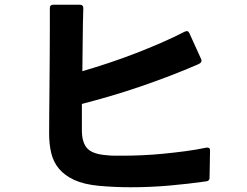

<svg xmlns="http://www.w3.org/2000/svg" viewBox="-20 -771 1040 809"><path d="M531 18Q463 18 397 12Q334 6 293.5 -12.5Q253 -31 229 -59.5Q205 -88 196 -125.5Q187 -163 187 -208Q187 -243 187.5 -295Q188 -347 188.5 -407Q189 -467 189.5 -530.5Q190 -594 190 -654V-737Q190 -751 204 -751H317Q331 -751 331 -737Q329 -672 328.5 -604Q328 -536 327 -471Q382 -487 439 -506Q496 -525 551.5 -546.5Q607 -568 660 -591Q713 -614 759 -638Q765 -640 767 -640Q774 -640 778 -631L828 -521Q829 -519 829 -515Q829 -507 817 -501Q760 -476 696 -451.5Q632 -427 567.5 -405Q503 -383 441 -365Q379 -347 325 -333V-222Q325 -170 348 -145.5Q371 -121 430 -117Q446 -115 463 -115Q480 -115 499 -115Q538 -115 581.5 -117Q625 -119 670.5 -123.5Q716 -128 761.5 -134Q807 -140 850 -149H854Q866 -149 865 -136L863 -22Q863 -9 850 -7Q773 4 692.5 11Q612 18 531 18Z"/></svg>

Font: LINE Seed JP_TTF Bold
Style: Regular
Weight: 700
Designer: LINE & Fontrix & Fontworks
Version: Version 1.009